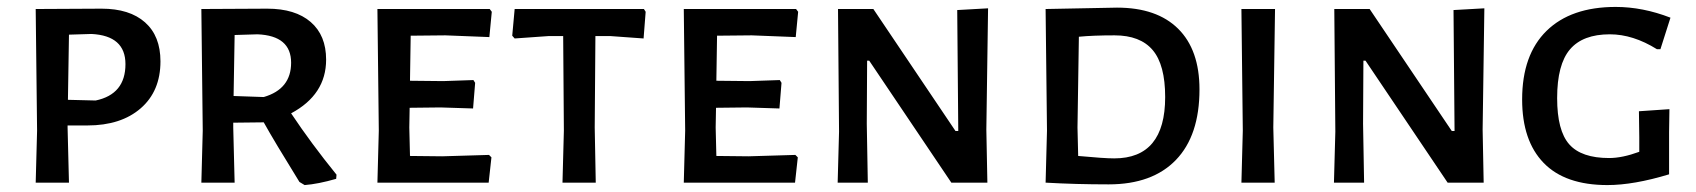

<svg xmlns="http://www.w3.org/2000/svg" viewBox="-20 -527 4895 554"><path d="M273 -502Q354 -502 398.5 -462.5Q443 -423 443 -350Q443 -264 386 -214.5Q329 -165 232 -165H175V-159L179 0H83L87 -150L83 -501ZM256 -237Q342 -255 342 -342Q342 -424 244 -429L179 -427L176 -239Z M820 -200Q878 -113 951 -23L950 -11Q898 4 859 7L844 -2Q771 -120 741 -174L653 -173V-159L657 0H561L565 -150L561 -501L751 -502Q832 -502 876.5 -463.5Q921 -425 921 -355Q921 -254 820 -200ZM657 -426 654 -250 741 -247Q820 -270 820 -346Q820 -424 723 -428Z M1256 -76 1391 -80 1398 -73 1390 0H1069L1073 -150L1069 -501H1393L1399 -493L1392 -420L1265 -425L1165 -424L1163 -294L1259 -293L1346 -296L1351 -288L1345 -214L1251 -217L1162 -216L1161 -159L1163 -77Z M1838 -501 1843 -493 1837 -416 1740 -423H1698L1696 -159L1699 0H1603L1607 -150L1605 -423H1564L1465 -416L1458 -424L1465 -501Z M2140 -76 2275 -80 2282 -73 2274 0H1953L1957 -150L1953 -501H2277L2283 -493L2276 -420L2149 -425L2049 -424L2047 -294L2143 -293L2230 -296L2235 -288L2229 -214L2135 -217L2046 -216L2045 -159L2047 -77Z M2831 -503 2826 -153 2829 0H2725L2488 -352H2482L2481 -170L2484 0H2397L2401 -147L2398 -501H2500L2737 -149H2745L2742 -498Z M3203 -505Q3318 -505 3379.5 -444Q3441 -383 3441 -269Q3441 -136 3373 -65.5Q3305 5 3179 5Q3084 5 2997 0L3001 -150L2997 -501ZM3195 -70Q3342 -70 3342 -247Q3342 -340 3306 -382.5Q3270 -425 3196 -425Q3134 -425 3093 -421L3089 -159L3091 -77Q3166 -70 3195 -70Z M3659 -501 3654 -159 3658 0H3562L3566 -150L3562 -501Z M4263 -503 4258 -153 4261 0H4157L3920 -352H3914L3913 -170L3916 0H3829L3833 -147L3830 -501H3932L4169 -149H4177L4174 -498Z M4642 -507Q4720 -507 4800 -476L4771 -385H4761Q4692 -428 4625 -428Q4547 -428 4510 -384.5Q4473 -341 4473 -244Q4473 -150 4508 -110.5Q4543 -71 4623 -71Q4661 -71 4710 -89V-131L4709 -206L4797 -212L4796 -146V-24Q4694 7 4618 7Q4496 7 4434 -57Q4372 -121 4372 -240Q4372 -369 4442.5 -438Q4513 -507 4642 -507Z"/></svg>

Font: Alegreya Sans SC Medium
Style: Regular
Weight: 500
Designer: Juan Pablo del Peral
Foundry: Huerta Tipografica
Version: Version 2.001;PS 002.001;hotconv 1.0.88;makeotf.lib2.5.64775